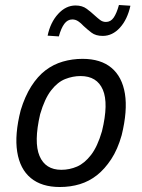

<svg xmlns="http://www.w3.org/2000/svg" viewBox="-20 -741 570 770"><path d="M220 9Q147 9 103.5 -27Q60 -63 49 -132Q38 -201 63 -299Q80 -355 105.5 -395Q131 -435 162.5 -459Q194 -483 232 -494Q270 -505 311 -505Q384 -505 427 -469Q470 -433 481 -365Q492 -297 468 -199Q452 -142 426 -102.5Q400 -63 369 -38.5Q338 -14 300.5 -2.5Q263 9 220 9ZM226 -60Q259 -60 289 -73Q319 -86 345 -119.5Q371 -153 389 -215Q416 -326 392.5 -381Q369 -436 303 -436Q272 -436 241.5 -424Q211 -412 185 -378.5Q159 -345 141 -283Q115 -171 138.5 -115.5Q162 -60 226 -60ZM216 -595 171 -598Q182 -651 213 -685Q244 -719 283 -719Q310 -719 328 -705.5Q346 -692 361 -678Q372 -668 382 -660.5Q392 -653 405 -653Q424 -653 436 -670.5Q448 -688 457 -721L503 -718Q491 -663 461 -630Q431 -597 392 -597Q364 -597 347 -610Q330 -623 315 -637Q305 -648 294 -655.5Q283 -663 270 -663Q251 -663 238 -645.5Q225 -628 216 -595Z"/></svg>

Font: Nunito Sans 7pt Condensed
Style: Italic
Weight: 400
Width: 3
Italic angle: -9°
Designer: Vernon Adams
Foundry: Vernon Adams
Version: Version 3.101;gftools[0.9.27]